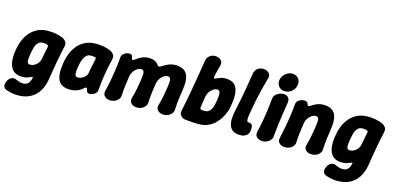

<svg xmlns="http://www.w3.org/2000/svg" viewBox="-82 -1276 4168 2022"><g transform="rotate(15 2002.5 -265.5)"><path d="M165.8 219Q124.8 219 90.7 210.9Q56.6 202.8 37 195.2Q12.8 185 7 163.9Q1.2 142.8 10.8 117Q23.6 82.2 50 66.1Q76.4 50 103.8 60.8Q121.8 67 141 75.5Q160.2 84 186.8 84Q213.4 84 229.1 75Q244.8 66 254.4 49.4Q264 32.8 270.4 10.2Q274.6 -0.6 272.1 -4.2Q269.6 -7.8 264.2 -6.6Q256.6 -5.4 243.3 1.1Q230 7.6 210.5 13.3Q191 19 162.8 19Q98.4 19 63.7 -13Q29 -45 20.1 -100.2Q11.2 -155.4 22 -225L26 -250Q32.6 -292 51.1 -338.8Q69.6 -385.6 102.4 -426.5Q135.2 -467.4 185.2 -493.2Q235.2 -519 304.2 -519Q355.2 -519 392 -511.1Q428.8 -503.2 457 -492.2Q484.4 -481.6 501.4 -459.5Q518.4 -437.4 510.4 -405.6Q498.4 -352.2 489.1 -305.3Q479.8 -258.4 471.8 -213.6Q463.8 -168.8 456.2 -121.9Q448.6 -75 439.6 -21Q433 21.6 414.6 64.2Q396.2 106.8 364 141.9Q331.8 177 283 198Q234.2 219 165.8 219ZM210.8 -126Q233.8 -126 255.9 -138.2Q278 -150.4 294.1 -172Q310.2 -193.6 314.6 -221Q320.6 -258.2 327.9 -290.9Q335.2 -323.6 340.8 -354.4Q342.8 -363 341 -366.7Q339.2 -370.4 334.2 -375Q327 -378.8 314.2 -381.4Q301.4 -384 283.2 -384Q258.8 -384 242 -373.2Q225.2 -362.4 214.5 -343.6Q203.8 -324.8 197.1 -300.6Q190.4 -276.4 186 -250L182 -225Q172.6 -168.8 178.5 -147.4Q184.4 -126 210.8 -126Z M683.2 19Q586.4 19 554.6 -42.8Q522.8 -104.6 542 -225L546 -250Q552.6 -292 571.1 -338.8Q589.6 -385.6 622.2 -426.5Q654.8 -467.4 704.8 -493.2Q754.8 -519 823.8 -519Q874.8 -519 911.8 -511.1Q948.8 -503.2 977.4 -492.2Q1004.4 -481.6 1021.6 -459.5Q1038.8 -437.4 1031.4 -405.6Q1019.4 -356.6 1009.8 -308.8Q1000.2 -261 993.2 -216.3Q986.2 -171.6 981.7 -131.5Q977.2 -91.4 975.2 -58Q973 -27.6 947 -9.3Q921 9 890.8 9Q878.2 9 870.6 1.9Q863 -5.2 859.2 -17.6Q855 -30.4 853.2 -38.2Q851.4 -46 843.2 -46Q836.6 -46 825.7 -36Q814.8 -26 796.4 -13.5Q778 -1 750.4 9Q722.8 19 683.2 19ZM731.4 -126Q750.8 -126 772 -135.8Q793.2 -145.6 809 -162.4Q824.8 -179.2 828 -200Q832.8 -227.6 837.1 -250.1Q841.4 -272.6 846.4 -295.1Q851.4 -317.6 856.6 -345.2Q866.4 -379.4 849.2 -380.2Q841.4 -381.6 828.7 -382.8Q816 -384 802.2 -384Q777.8 -384 760.7 -370.2Q743.6 -356.4 732.5 -334.9Q721.4 -313.4 715.3 -290.7Q709.2 -268 706 -250L702 -225Q694.2 -177.2 697.8 -151.6Q701.4 -126 731.4 -126Z M1124.2 19Q1086.6 19 1062.3 -3Q1038 -25 1045.6 -61.8Q1062.6 -131.2 1073.8 -192Q1085 -252.8 1093.4 -314.1Q1101.8 -375.4 1107.8 -443.8Q1109 -474 1135.7 -492.1Q1162.4 -510.2 1194.6 -510.2Q1209.4 -510.2 1216.5 -501.9Q1223.6 -493.6 1225.2 -482.4Q1228 -473.6 1230.5 -463.5Q1233 -453.4 1241.2 -453.4Q1247.8 -453.4 1260.8 -463.4Q1273.8 -473.4 1293.7 -486.2Q1313.6 -499 1340 -509Q1366.4 -519 1398.8 -519Q1443.2 -519 1469.4 -504.7Q1495.6 -490.4 1507.2 -470Q1512.2 -462 1520.9 -459.2Q1529.6 -456.4 1539.4 -462.4Q1548 -466 1562.3 -475.4Q1576.6 -484.8 1595.6 -494.6Q1614.6 -504.4 1638.5 -511.7Q1662.4 -519 1688.8 -519Q1783.2 -519 1816.9 -460.9Q1850.6 -402.8 1830.4 -279Q1824.4 -237 1819.2 -203.6Q1814 -170.2 1811.1 -137.6Q1808.2 -105 1806.2 -63.6Q1805.6 -39.6 1790.5 -20.8Q1775.4 -2 1752.3 8.5Q1729.2 19 1704.2 19Q1678.6 19 1658.3 8.5Q1638 -2 1628.6 -20.8Q1619.2 -39.6 1626.2 -63.6Q1635.2 -94.4 1641.2 -120.3Q1647.2 -146.2 1652 -170.7Q1656.8 -195.2 1661.1 -221.6Q1665.4 -248 1670.4 -279Q1680 -338.2 1673.7 -361.1Q1667.4 -384 1642.2 -384Q1620.8 -384 1599.1 -369.6Q1577.4 -355.2 1561.6 -331.4Q1545.8 -307.6 1540.4 -279Q1533.8 -237 1528.9 -203.6Q1524 -170.2 1521.1 -137.6Q1518.2 -105 1516.2 -63.6Q1515.6 -39.6 1500.5 -20.8Q1485.4 -2 1462.3 8.5Q1439.2 19 1414.2 19Q1388.6 19 1368.3 8.5Q1348 -2 1338.6 -20.8Q1329.2 -39.6 1336.2 -63.6Q1345.2 -94.4 1351.2 -120.3Q1357.2 -146.2 1362 -170.7Q1366.8 -195.2 1371.1 -221.6Q1375.4 -248 1380.4 -279Q1390 -338.2 1383.7 -361.1Q1377.4 -384 1352.2 -384Q1330.8 -384 1309.1 -369.6Q1287.4 -355.2 1271.6 -331.4Q1255.8 -307.6 1250.4 -279Q1244.4 -237 1239.2 -203.6Q1234 -170.2 1231.1 -137.6Q1228.2 -105 1226.2 -63.6Q1225.6 -39.6 1210.5 -20.8Q1195.4 -2 1172.3 8.5Q1149.2 19 1124.2 19Z M2086.8 19Q2039 19 2007.6 16Q1976.2 13 1948.4 11Q1910.8 8.4 1889.8 -14.6Q1868.8 -37.6 1876.6 -70.8Q1897.6 -171.2 1914.3 -263.1Q1931 -355 1946.5 -447.5Q1962 -540 1978 -640Q1983.2 -675.6 2008.4 -697.3Q2033.6 -719 2071.2 -719Q2096.2 -719 2115.8 -708.5Q2135.4 -698 2144.6 -680Q2153.8 -662 2147.4 -637Q2137.4 -600 2129.4 -568.1Q2121.4 -536.2 2116.2 -508.4Q2114 -493.8 2117.8 -490.3Q2121.6 -486.8 2128 -488Q2135.4 -490.4 2150.3 -497.8Q2165.2 -505.2 2186.4 -512.1Q2207.6 -519 2234.2 -519Q2326.8 -519 2357.5 -457.4Q2388.2 -395.8 2369 -275L2365 -250Q2360.6 -222.6 2348 -187.2Q2335.4 -151.8 2313.8 -116Q2292.2 -80.2 2260.3 -49.5Q2228.4 -18.8 2185.2 0.1Q2142 19 2086.8 19ZM2111.4 -131Q2136.2 -131 2152.6 -142.2Q2169 -153.4 2179.5 -171.4Q2190 -189.4 2196.1 -210.4Q2202.2 -231.4 2205 -250L2209 -275Q2218.4 -330 2212.9 -357Q2207.4 -384 2181.6 -384Q2160.2 -384 2138.3 -369.6Q2116.4 -355.2 2100.3 -331.4Q2084.2 -307.6 2079.4 -279L2061.2 -162Q2059.6 -151.4 2061.4 -146.3Q2063.2 -141.2 2066.4 -137.8Q2075 -133.2 2087.1 -132.1Q2099.2 -131 2111.4 -131Z M2554 17Q2494.8 20.6 2462.8 1.2Q2430.8 -18.2 2418.9 -53.4Q2407 -88.6 2409.7 -132.5Q2412.4 -176.4 2422 -219.8Q2439 -294.8 2452 -362.6Q2465 -430.4 2476.2 -498Q2487.4 -565.6 2499.4 -640.6Q2504.8 -676.2 2530 -697.9Q2555.2 -719.6 2592.8 -719.6Q2617.8 -719.6 2637.7 -709.1Q2657.6 -698.6 2667 -680Q2676.4 -661.4 2668.8 -636.4Q2647.4 -562.6 2630.9 -495.6Q2614.4 -428.6 2600.9 -360.8Q2587.4 -293 2575.4 -218Q2569.8 -183.6 2570.2 -165Q2570.6 -146.4 2576 -140.1Q2581.4 -133.8 2590.6 -133.8Q2620.6 -134.2 2630.2 -113.2Q2639.8 -92.2 2633 -51Q2628.2 -19.8 2604.3 -2.2Q2580.4 15.4 2554 17Z M2782 19Q2744.4 19 2719.8 -3Q2695.2 -25 2703.6 -61.8Q2719.6 -128.8 2730.6 -189.4Q2741.6 -250 2749.8 -310.9Q2758 -371.8 2764 -438.2Q2766.6 -463.2 2782 -480.9Q2797.4 -498.6 2820.4 -508.8Q2843.4 -519 2867.8 -519Q2903.4 -519 2921.9 -497.3Q2940.4 -475.6 2934 -440Q2923.6 -373 2914.1 -311.8Q2904.6 -250.6 2897.1 -189.7Q2889.6 -128.8 2883.6 -61.8Q2881.6 -37.8 2866.3 -19.6Q2851 -1.4 2828.7 8.8Q2806.4 19 2782 19ZM2871.8 -550Q2844.4 -550 2824.1 -563.7Q2803.8 -577.4 2793.8 -600Q2783.8 -622.6 2788 -650Q2792.8 -678.4 2809.9 -700.8Q2827 -723.2 2851.7 -736.6Q2876.4 -750 2903.8 -750Q2945.4 -750 2969.9 -720.8Q2994.4 -691.6 2988 -650Q2982.2 -609.4 2950.5 -579.7Q2918.8 -550 2871.8 -550Z M3011.8 -443.2Q3013 -473.4 3039.4 -491.5Q3065.8 -509.6 3095.6 -509.6Q3113.6 -509.6 3125.4 -503.4Q3137.2 -497.2 3140 -480.6Q3141.6 -471.2 3146.8 -466.5Q3152 -461.8 3163.2 -466Q3169.8 -468.4 3181.6 -476.6Q3193.4 -484.8 3211.2 -494.3Q3229 -503.8 3251.8 -511.1Q3274.6 -518.4 3302.8 -518.4Q3397.2 -518.4 3430.9 -460.3Q3464.6 -402.2 3444.4 -278.4Q3437.8 -236.4 3432.9 -203Q3428 -169.6 3425.1 -136.8Q3422.2 -104 3420.2 -62.6Q3419.6 -39.2 3404.8 -20.4Q3390 -1.6 3367.7 8.7Q3345.4 19 3319.2 19Q3277.6 19 3253.6 -4Q3229.6 -27 3240.2 -62.6Q3249.2 -93.4 3255.2 -119.5Q3261.2 -145.6 3266 -169.9Q3270.8 -194.2 3275.1 -220.8Q3279.4 -247.4 3284.4 -278.4Q3294 -337.6 3287.7 -360.5Q3281.4 -383.4 3256.2 -383.4Q3234.8 -383.4 3213.1 -369Q3191.4 -354.6 3175.3 -330.8Q3159.2 -307 3154.4 -278.4Q3148.4 -236.4 3143.2 -203Q3138 -169.6 3135.1 -136.8Q3132.2 -104 3130.2 -62.6Q3129.6 -39.2 3114.8 -20.4Q3100 -1.6 3077.7 8.7Q3055.4 19 3029.2 19Q2989.4 19 2965.5 -2.8Q2941.6 -24.6 2949.6 -60.8Q2965.6 -130.2 2977 -191Q2988.4 -251.8 2997.1 -313.3Q3005.8 -374.8 3011.8 -443.2Z M3650.8 219Q3609.8 219 3575.7 210.9Q3541.6 202.8 3522 195.2Q3497.8 185 3492 163.9Q3486.2 142.8 3495.8 117Q3508.6 82.2 3535 66.1Q3561.4 50 3588.8 60.8Q3606.8 67 3626 75.5Q3645.2 84 3671.8 84Q3698.4 84 3714.1 75Q3729.8 66 3739.4 49.4Q3749 32.8 3755.4 10.2Q3759.6 -0.6 3757.1 -4.2Q3754.6 -7.8 3749.2 -6.6Q3741.6 -5.4 3728.3 1.1Q3715 7.6 3695.5 13.3Q3676 19 3647.8 19Q3583.4 19 3548.7 -13Q3514 -45 3505.1 -100.2Q3496.2 -155.4 3507 -225L3511 -250Q3517.6 -292 3536.1 -338.8Q3554.6 -385.6 3587.4 -426.5Q3620.2 -467.4 3670.2 -493.2Q3720.2 -519 3789.2 -519Q3840.2 -519 3877 -511.1Q3913.8 -503.2 3942 -492.2Q3969.4 -481.6 3986.4 -459.5Q4003.4 -437.4 3995.4 -405.6Q3983.4 -352.2 3974.1 -305.3Q3964.8 -258.4 3956.8 -213.6Q3948.8 -168.8 3941.2 -121.9Q3933.6 -75 3924.6 -21Q3918 21.6 3899.6 64.2Q3881.2 106.8 3849 141.9Q3816.8 177 3768 198Q3719.2 219 3650.8 219ZM3695.8 -126Q3718.8 -126 3740.9 -138.2Q3763 -150.4 3779.1 -172Q3795.2 -193.6 3799.6 -221Q3805.6 -258.2 3812.9 -290.9Q3820.2 -323.6 3825.8 -354.4Q3827.8 -363 3826 -366.7Q3824.2 -370.4 3819.2 -375Q3812 -378.8 3799.2 -381.4Q3786.4 -384 3768.2 -384Q3743.8 -384 3727 -373.2Q3710.2 -362.4 3699.5 -343.6Q3688.8 -324.8 3682.1 -300.6Q3675.4 -276.4 3671 -250L3667 -225Q3657.6 -168.8 3663.5 -147.4Q3669.4 -126 3695.8 -126Z"/></g></svg>

Font: Winky Sans
Style: Italic
Weight: 400
Italic angle: -8.97852°
Designer: Simon Atzbach
Foundry: typofactur
Version: Version 1.205